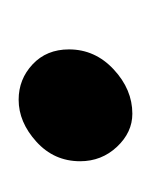

<svg xmlns="http://www.w3.org/2000/svg" viewBox="2 -164 162 206"><g transform="rotate(90 83.0 -61.0)"><path d="M102 -122Q122 -122 137.5 -105.5Q153 -89 153 -66Q153 -38 132 -19Q111 0 87 0Q65 0 49 -15Q33 -30 33 -54Q33 -82 54.5 -102Q76 -122 102 -122Z"/></g></svg>

Font: Josefin Sans SemiBold
Style: Italic
Weight: 600
Italic angle: -7°
Designer: Santiago Orozco
Foundry: Typemade
Version: Version 2.000